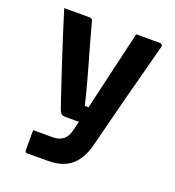

<svg xmlns="http://www.w3.org/2000/svg" viewBox="-134 -644 867 950"><g transform="rotate(20 300.0 -169.0)"><path d="M547 -538Q552 -538 556.5 -534Q561 -530 559 -522Q540 -449 522.5 -383Q505 -317 487.5 -250.5Q470 -184 452 -113Q434 -42 413 40Q400 95 375.5 130.5Q351 166 314 183Q277 200 223 200Q210 200 192.5 200Q175 200 158.5 200Q142 200 130 200Q118 200 115 200Q110 200 107 197Q104 194 104 189V82H123Q144 82 165 82Q186 82 207 82Q241 82 262 65.5Q283 49 291 13Q298 -12 308.5 -56.5Q319 -101 332.5 -159Q346 -217 361 -281.5Q376 -346 391.5 -412Q407 -478 421 -538Q435 -538 450.5 -538Q466 -538 481.5 -538Q497 -538 513.5 -538Q530 -538 547 -538ZM173 -538Q183 -538 187 -535Q191 -532 193 -524Q212 -454 226 -403.5Q240 -353 251 -316Q262 -279 270 -247.5Q278 -216 286.5 -185.5Q295 -155 303 -118H363L340 -34H232Q223 -34 216.5 -36Q210 -38 206 -44.5Q202 -51 197 -63Q192 -77 180 -112.5Q168 -148 151 -199Q134 -250 115 -308.5Q96 -367 77 -426Q58 -485 42 -538Q57 -538 73.5 -538Q90 -538 106 -538Q122 -538 138.5 -538Q155 -538 173 -538Z"/></g></svg>

Font: RecMonoLinear Nerd Font Mono
Style: Bold
Weight: 700
Monospace: yes
Version: Version 1.085; ttfautohint (v1.8.4.7-5d5b);Nerd Fonts 3.2.1